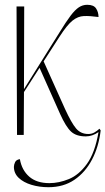

<svg xmlns="http://www.w3.org/2000/svg" viewBox="-20 -563 440 801"><path d="M51 0 49 -536H81L80 -191L229 -429Q256 -473 274.5 -497.5Q293 -522 309 -532.5Q325 -543 344 -543Q371 -543 381 -527.5Q391 -512 391 -492Q355 -497 330 -496Q305 -495 282.5 -477Q260 -459 229 -411L162 -307L251 -109Q278 -50 297.5 -27Q317 -4 348 -4Q362 -4 373 -10Q384 -16 395 -26L400 -19Q392 49 364 102.5Q336 156 290.5 187Q245 218 182 218Q144 218 111 208Q78 198 58 179Q38 160 38 133Q38 124 43 113.5Q48 103 63 101Q71 147 102 174Q133 201 186 201Q226 201 267.5 184Q309 167 342.5 121Q376 75 391 -12Q365 6 338 6Q298 6 276.5 -14Q255 -34 231 -87L145 -280L80 -179L79 0Z"/></svg>

Font: Noto Serif Display ExtraCondensed Thin
Style: Regular
Weight: 100
Width: 2
Designer: Monotype Design Team
Foundry: Monotype Imaging Inc.
Version: Version 2.009